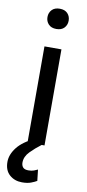

<svg xmlns="http://www.w3.org/2000/svg" viewBox="-112 -761 459 1011"><g transform="rotate(10 117.0 -255.5)"><path d="M76.7 0H167.5V-513.7H76.7ZM65.4 -668.9Q65.4 -646 80.1 -630.4Q94.7 -614.7 122.1 -614.7Q149.4 -614.7 164.1 -630.4Q178.7 -646 178.7 -668.9Q178.7 -691.9 164.1 -707.5Q149.4 -723.1 122.1 -723.1Q94.7 -723.1 80.1 -707.5Q65.4 -691.9 65.4 -668.9ZM116.2 -27.8Q49.8 2.9 20 41.3Q-9.8 79.6 -9.8 118.7Q-9.8 164.1 17.3 188Q44.4 211.9 84 211.9Q112.8 211.9 131.6 204.8Q150.4 197.8 162.6 190.4L155.8 130.9Q148.4 134.8 135.7 139.4Q123 144 106.9 144Q85.9 144 77.4 134.3Q68.8 124.5 68.8 108.4Q68.8 76.7 95 50Q121.1 23.4 152.3 0Z"/></g></svg>

Font: Roboto Flex
Style: Regular
Weight: 400
Designer: Berlow after Robertson
Foundry: Google
Version: Version 3.200;gftools[0.9.32]